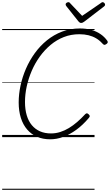

<svg xmlns="http://www.w3.org/2000/svg" viewBox="-20 -1262 1012 1767"><path d="M442 20Q375 20 321.5 -3Q268 -26 230 -70Q192 -114 172 -177Q152 -240 152 -319Q152 -395 169 -474.5Q186 -554 219 -630Q252 -706 300.5 -773Q349 -840 412 -891Q475 -942 551 -971Q627 -1000 716 -1000Q773 -1000 820 -987Q867 -974 904.5 -948.5Q942 -923 968 -886Q974 -876 970.5 -868.5Q967 -861 955 -854Q945 -848 938.5 -849.5Q932 -851 921 -863Q896 -891 864.5 -909.5Q833 -928 795 -937.5Q757 -947 710 -947Q634 -947 567.5 -921Q501 -895 445.5 -848.5Q390 -802 346 -741Q302 -680 272 -610Q242 -540 226 -467Q210 -394 210 -323Q210 -255 226 -201Q242 -147 273 -110Q304 -73 348 -53.5Q392 -34 449 -34Q493 -34 534 -47Q575 -60 614 -83.5Q653 -107 690.5 -139.5Q728 -172 764 -211Q773 -220 780.5 -219Q788 -218 796 -210Q806 -201 806 -193.5Q806 -186 797 -176Q741 -110 681.5 -67Q622 -24 562 -2Q502 20 442 20ZM925 -1242Q933 -1242 940 -1234.5Q947 -1227 947 -1220Q947 -1214 945 -1210.5Q943 -1207 938 -1203L757 -1064Q748 -1057 741 -1054Q734 -1051 726 -1051Q719 -1051 713.5 -1054.5Q708 -1058 702 -1065L590 -1206Q587 -1210 585.5 -1214Q584 -1218 584 -1222Q584 -1231 593 -1236.5Q602 -1242 609 -1242Q616 -1242 619.5 -1239Q623 -1236 627 -1231L736 -1116L904 -1231Q911 -1236 915 -1239Q919 -1242 925 -1242ZM0 475H850V485H0ZM0 -20H850V0H0ZM0 -505H850V-500H0ZM0 -995H850V-985H0Z"/></svg>

Font: Playwrite CZ Guides
Style: Regular
Weight: 400
Designer: Veronika Burian, José Scaglione
Foundry: TypeTogether
Version: Version 1.003